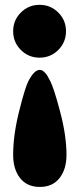

<svg xmlns="http://www.w3.org/2000/svg" viewBox="-20 -443 324 784"><path d="M218 -391.8Q249.5 -360.4 249.5 -315.4Q249.5 -270.5 218 -239Q186.5 -207.5 141.6 -207.5Q96.7 -207.5 65.2 -239Q33.7 -270.5 33.7 -315.4Q33.7 -360.4 65.2 -391.8Q96.7 -423.3 141.6 -423.3Q186.5 -423.3 218 -391.8ZM251.5 189.5Q251.5 248 223.1 284.2Q194.8 320.3 142.6 320.3Q90.3 320.3 62 284.2Q33.7 248 33.7 189.5Q33.7 108.9 57.9 12.2Q82 -84.5 95.7 -111.3Q119.6 -157.7 142.6 -157.7Q151.4 -157.7 159.9 -149.9Q168.5 -142.1 173.1 -134.3Q177.7 -126.5 185.5 -111.3Q200.2 -83 225.8 14.2Q251.5 111.3 251.5 189.5Z"/></svg>

Font: Cooper* ExtraBold
Style: Regular
Weight: 800
Designer: Owen Earl
Foundry: indestructible type*
Version: Version 0.001